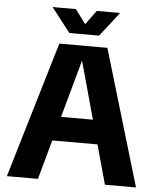

<svg xmlns="http://www.w3.org/2000/svg" viewBox="-59 -940 815 991"><g transform="rotate(5 348.5 -445.0)"><path d="M14 0 224 -705H473L683 0H522L349 -626H348L175 0ZM184 -204V-329H513V-204ZM271 -764 173 -890H294L377 -777H319L402 -890H523L425 -764Z"/></g></svg>

Font: TikTok Sans 24pt
Style: Bold
Weight: 700
Version: Version 4.000